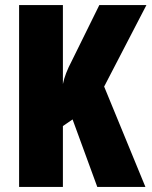

<svg xmlns="http://www.w3.org/2000/svg" viewBox="-20 -734 595 754"><path d="M389 -394 555 -714H370L262 -495Q235 -444 227 -404V-714H55V0H227V-239L265 -265L362 0H551Z"/></svg>

Font: Noto Sans Display Condensed Black
Style: Regular
Weight: 900
Width: 3
Designer: Monotype Design team
Foundry: Monotype Imaging Inc.
Version: 1.000